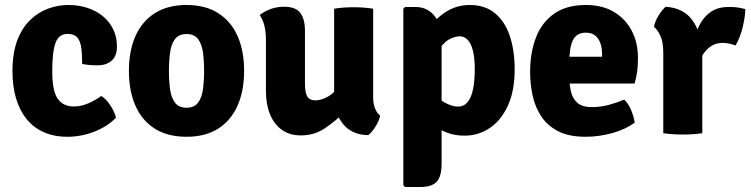

<svg xmlns="http://www.w3.org/2000/svg" viewBox="-20 -534 3010 770"><path d="M309.5 -277.5Q309.5 -316.5 305.8 -343.2Q302 -370 289.5 -384Q277 -398 251 -398Q216 -398 202.8 -362.5Q189.5 -327 189.5 -248.5Q189.5 -169 211.5 -138Q233.5 -107 276 -107Q305.5 -107 334 -119.5Q362.5 -132 386 -149Q405 -138 422.5 -111.5Q440 -85 445 -62Q411.5 -27 358.8 -6.2Q306 14.5 250.5 14.5Q196.5 14.5 155.2 -4Q114 -22.5 86.2 -57Q58.5 -91.5 44.2 -140Q30 -188.5 30 -248.5Q30 -321 49.2 -371.8Q68.5 -422.5 101 -453.8Q133.5 -485 173.2 -499.5Q213 -514 254 -514Q296 -514 331.8 -502Q367.5 -490 393.8 -468Q420 -446 434.5 -415.5Q449 -385 449 -348Q449 -308.5 427.2 -290.2Q405.5 -272 372.5 -272Q335.5 -272 309.5 -277.5Z M959 -249.5Q959 -169.5 932.5 -110Q906 -50.5 854.8 -18Q803.5 14.5 728 14.5Q652 14.5 600.5 -18.2Q549 -51 523 -110.5Q497 -170 497 -249.5Q497 -330 523.2 -389.2Q549.5 -448.5 601 -481.2Q652.5 -514 728 -514Q804 -514 855.5 -481Q907 -448 933 -388.8Q959 -329.5 959 -249.5ZM657.5 -249.5Q657.5 -208.5 662.2 -175Q667 -141.5 682.2 -121.8Q697.5 -102 728 -102Q759 -102 774 -121.8Q789 -141.5 793.8 -175Q798.5 -208.5 798.5 -249.5Q798.5 -291 793.8 -324.5Q789 -358 774 -377.8Q759 -397.5 728 -397.5Q697.5 -397.5 682.2 -377.8Q667 -358 662.2 -324.5Q657.5 -291 657.5 -249.5Z M1476.5 -142.5Q1476.5 -118.5 1484.2 -99Q1492 -79.5 1504.5 -70.5Q1500.5 -49.5 1486 -26.5Q1471.5 -3.5 1457 8Q1390.5 7 1355.2 -37.5Q1320 -82 1320 -144.5V-499Q1336 -502 1357.2 -503.5Q1378.5 -505 1398.5 -505Q1418 -505 1438.8 -503.5Q1459.5 -502 1476.5 -499ZM1046.5 -374Q1046.5 -403.5 1040.8 -429Q1035 -454.5 1021.5 -473.5Q1039 -488 1064.5 -497.5Q1090 -507 1119 -507Q1166 -507 1184.5 -482Q1203 -457 1203 -410.5V-197.5Q1203 -164 1212 -147.8Q1221 -131.5 1245.5 -131.5Q1261 -131.5 1281.5 -139.8Q1302 -148 1322.2 -167Q1342.5 -186 1357.5 -217V-80.5Q1322.5 -46 1281.2 -18.5Q1240 9 1186.5 9Q1141 9 1109.8 -13.8Q1078.5 -36.5 1062.5 -76.5Q1046.5 -116.5 1046.5 -169Z M1646 -506Q1693.5 -506 1722.2 -470.8Q1751 -435.5 1751 -374V122Q1751 174 1731.2 195Q1711.5 216 1665.5 216H1604.5L1597.5 209V-499L1604.5 -506ZM2044 -255.5Q2044 -169.5 2016.8 -110.2Q1989.5 -51 1944 -20.5Q1898.5 10 1843.5 10Q1791.5 10 1751.2 -11.8Q1711 -33.5 1678 -53.5L1703 -164.5Q1732.5 -140.5 1762.2 -123.5Q1792 -106.5 1816.5 -106.5Q1840.5 -106.5 1855.5 -124.8Q1870.5 -143 1877.2 -176.8Q1884 -210.5 1884 -256.5Q1884 -303 1876.2 -332.2Q1868.5 -361.5 1854.8 -375Q1841 -388.5 1823.5 -388.5Q1808 -388.5 1786.8 -379Q1765.5 -369.5 1745.2 -342.2Q1725 -315 1711.5 -262L1676.5 -350.5Q1681.5 -391 1707.5 -428.5Q1733.5 -466 1774.2 -490Q1815 -514 1864 -514Q1925 -514 1965 -481Q2005 -448 2024.5 -389.8Q2044 -331.5 2044 -255.5Z M2206 -199V-306.5H2394.5V-318Q2394.5 -341 2388 -360.2Q2381.5 -379.5 2367.2 -391.2Q2353 -403 2329 -403Q2292.5 -403 2277.8 -373Q2263 -343 2263 -280.5V-233.5Q2263 -199.5 2269 -170Q2275 -140.5 2294.5 -122.5Q2314 -104.5 2354 -104.5Q2388 -104.5 2420.8 -113.2Q2453.5 -122 2483.5 -134.5Q2501 -117.5 2511.5 -91.5Q2522 -65.5 2525.5 -42Q2487.5 -14.5 2434.8 0Q2382 14.5 2328.5 14.5Q2262.5 14.5 2219.5 -7.2Q2176.5 -29 2151.5 -66Q2126.5 -103 2116.2 -149.8Q2106 -196.5 2106 -246Q2106 -321.5 2128.8 -382Q2151.5 -442.5 2201 -478.2Q2250.5 -514 2330 -514Q2396 -514 2442.5 -486Q2489 -458 2513.8 -410.2Q2538.5 -362.5 2538.5 -302Q2538.5 -268.5 2535.2 -246.2Q2532 -224 2525 -199Z M2969 -497.5Q2969 -470 2959 -427.2Q2949 -384.5 2930 -351.5Q2917 -356.5 2904.2 -359.2Q2891.5 -362 2878.5 -362Q2858.5 -362 2842.5 -354.8Q2826.5 -347.5 2813.5 -333.5Q2800.5 -319.5 2789 -299Q2777.5 -278.5 2767 -252L2749.5 -275.5Q2752 -317 2760 -357.8Q2768 -398.5 2784.5 -432Q2801 -465.5 2829.8 -485.8Q2858.5 -506 2902.5 -506Q2925.5 -506 2939.8 -503.8Q2954 -501.5 2969 -497.5ZM2602.5 -426.5Q2606.5 -447.5 2621 -471.5Q2635.5 -495.5 2650 -507Q2719.5 -502 2754.5 -455.8Q2789.5 -409.5 2796.5 -334.5V0Q2780.5 3 2759.8 4.2Q2739 5.5 2718.5 5.5Q2699 5.5 2678.2 4.2Q2657.5 3 2640 0V-323Q2640 -367.5 2627.2 -392.8Q2614.5 -418 2602.5 -426.5Z"/></svg>

Font: Signika Light
Style: Bold
Weight: 700
Version: Version 2.003;gftools[0.9.32]